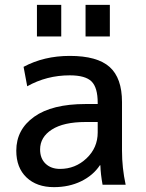

<svg xmlns="http://www.w3.org/2000/svg" viewBox="-20 -760 599 790"><path d="M332 -610V-740H432V-610ZM132 -610V-740H232V-610ZM382 -258H332Q242 -258 193.5 -227Q145 -196 145 -145Q145 -108 167.5 -86.5Q190 -65 227 -65Q290 -65 336 -108.5Q382 -152 382 -215ZM47 -140Q47 -227 120.5 -279.5Q194 -332 332 -332H382V-337Q382 -400 356.5 -425Q331 -450 267 -450Q172 -450 92 -405L77 -485Q161 -530 267 -530Q380 -530 431 -484.5Q482 -439 482 -340V-140Q482 -69 497 0H402Q394 -44 393 -80H391Q363 -38 313.5 -14Q264 10 202 10Q131 10 89 -30Q47 -70 47 -140Z"/></svg>

Font: M PLUS 1p Medium
Style: Regular
Weight: 500
Version: Version 1.062